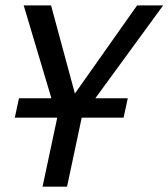

<svg xmlns="http://www.w3.org/2000/svg" viewBox="-20 -696 628 716"><path d="M230 0H138.7L193.4 -256.8L68.4 -675.8H170.4L259.3 -347.2L491.2 -675.8H588.4L285.6 -261.2ZM440.9 -257.3H35.2L50.8 -329.6H456.5Z"/></svg>

Font: Cadman
Style: Italic
Weight: 400
Italic angle: -12°
Designer: Paul James MIller
Foundry: High-Logic / Made with FontCreator
Version: Version 2.114;March 28, 2021;FontCreator 13.0.0.2683 64-bit